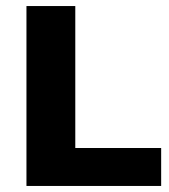

<svg xmlns="http://www.w3.org/2000/svg" viewBox="-20 -615 558 635"><path d="M67.5 0V-595H229V-125.5H513V0Z"/></svg>

Font: Encode Sans SC Condensed Thin
Style: Bold
Weight: 700
Version: Version 3.002